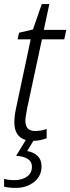

<svg xmlns="http://www.w3.org/2000/svg" viewBox="-33 -678 344 938"><path d="M43 240Q97 240 133.5 211Q170 182 170 135Q170 102 150 83.5Q130 65 100 60L130 10Q163 10 195 -3V-48Q167 -38 138 -38Q91 -38 91 -88Q91 -100 94 -116.5Q97 -133 100 -151L172 -486H281L291 -532H181L208 -658H171L128 -534L60 -518L53 -486H117L46 -152Q37 -111 37 -81Q37 -10 93 6L46 83Q123 89 123 136Q123 168 98.5 185Q74 202 38 202Q8 202 -13 196V234Q11 240 43 240Z"/></svg>

Font: Noto Sans UI SemiCondensed Light
Style: Italic
Weight: 300
Width: 4
Designer: Monotype Design Team
Foundry: Monotype Imaging Inc.
Version: 1.001